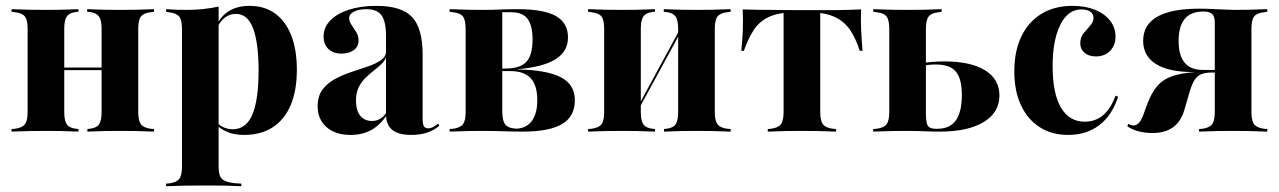

<svg xmlns="http://www.w3.org/2000/svg" viewBox="-20 -449 4363 655"><path d="M388.7 -2.4Q364.5 -2.4 339.5 -2Q314.5 -1.6 278.2 0V-8.9L285.5 -9.7Q308.9 -12.1 317.7 -24.6Q326.6 -37.1 326.6 -66.9V-208.9H451.6V-66.9Q451.6 -37.1 460.9 -25Q470.2 -12.9 494.4 -9.7L505.6 -8.9V0Q467.7 -1.6 441.5 -2Q415.3 -2.4 388.7 -2.4ZM136.3 -2.4Q110.5 -2.4 83.9 -2Q57.3 -1.6 19.4 0V-8.9L30.6 -9.7Q55.6 -12.9 64.9 -25Q74.2 -37.1 74.2 -66.9V-350.8Q74.2 -380.6 64.9 -392.7Q55.6 -404.8 30.6 -407.3L19.4 -408.9V-417.7Q57.3 -416.1 83.9 -415.7Q110.5 -415.3 136.3 -415.3Q161.3 -415.3 186.3 -415.7Q211.3 -416.1 247.6 -417.7V-408.9L239.5 -408.1Q216.9 -405.6 208.1 -393.1Q199.2 -380.6 199.2 -350.8V-66.9Q199.2 -37.1 208.1 -24.6Q216.9 -12.1 239.5 -9.7L247.6 -8.9V0Q211.3 -1.6 186.3 -2Q161.3 -2.4 136.3 -2.4ZM326.6 -208.9V-350.8Q326.6 -380.6 317.3 -393.1Q308.1 -405.6 285.5 -408.1L277.4 -408.9V-417.7Q313.7 -416.1 339.1 -415.7Q364.5 -415.3 388.7 -415.3Q415.3 -415.3 441.5 -415.7Q467.7 -416.1 505.6 -417.7V-408.9L494.4 -407.3Q470.2 -404.8 460.9 -392.7Q451.6 -380.6 451.6 -350.8V-208.9ZM150 -209.7V-218.5H376.6V-209.7Z M662.9 183.9Q637.1 183.9 610.5 184.3Q583.9 184.7 546.8 186.3V177.4L557.3 176.6Q582.3 173.4 591.5 161.3Q600.8 149.2 600.8 119.4V-208.9H725.8V119.4Q725.8 138.7 730.2 150.4Q734.7 162.1 746.8 167.7Q758.9 173.4 779 175.8L803.2 177.4V186.3Q773.4 184.7 749.6 184.3Q725.8 183.9 705.2 183.9Q684.7 183.9 662.9 183.9ZM831.5 -429Q882.3 -429 918.1 -403.2Q954 -377.4 973.4 -328.6Q992.7 -279.8 992.7 -211.3Q992.7 -140.3 971.8 -90.7Q950.8 -41.1 910.5 -14.9Q870.2 11.3 812.9 11.3Q775.8 11.3 750 -1.2Q724.2 -13.7 712.9 -30.6L714.5 -37.9Q722.6 -25.8 738.3 -16.9Q754 -8.1 774.2 -8.1Q819.4 -8.1 840.7 -57.7Q862.1 -107.3 862.1 -208.9Q862.1 -302.4 843.5 -352Q825 -401.6 784.7 -401.6Q762.9 -401.6 745.6 -387.9Q728.2 -374.2 716.1 -343.5L714.5 -350Q727.4 -388.7 757.3 -408.9Q787.1 -429 831.5 -429ZM600.8 -208.9V-350Q600.8 -380.6 591.5 -392.3Q582.3 -404 555.6 -407.3L546.8 -408.9V-417.7Q568.5 -416.1 585.1 -415.7Q601.6 -415.3 617.7 -415.3Q646.8 -415.3 673.4 -418.1Q700 -421 725.8 -426.6V-417.7V-208.9Z M1296.8 -208.9V-326.6Q1296.8 -375.8 1281.5 -396.8Q1266.1 -417.7 1230.6 -417.7Q1204 -417.7 1187.5 -409.3Q1171 -400.8 1171 -387.1Q1171 -376.6 1179 -364.5Q1187.1 -352.4 1195.2 -339.5Q1203.2 -326.6 1203.2 -310.5Q1203.2 -290.3 1187.1 -278.2Q1171 -266.1 1145.2 -266.1Q1116.9 -266.1 1100.4 -281.9Q1083.9 -297.6 1083.9 -324.2Q1083.9 -355.6 1106.5 -379Q1129 -402.4 1169.8 -415.7Q1210.5 -429 1263.7 -429Q1350 -429 1385.9 -390.7Q1421.8 -352.4 1421.8 -262.1V-208.9ZM1175.8 11.3Q1124.2 11.3 1094 -15.3Q1063.7 -41.9 1063.7 -86.3Q1063.7 -121.8 1080.6 -144Q1097.6 -166.1 1124.2 -180.2Q1150.8 -194.4 1180.6 -204Q1210.5 -213.7 1237.1 -223Q1263.7 -232.3 1280.6 -244.4Q1297.6 -256.5 1297.6 -276.6L1298.4 -260.5Q1296 -245.2 1284.3 -233.5Q1272.6 -221.8 1258.1 -210.5Q1243.5 -199.2 1228.6 -185.1Q1213.7 -171 1204 -152Q1194.4 -133.1 1194.4 -104.8Q1194.4 -72.6 1208.9 -54.4Q1223.4 -36.3 1249.2 -36.3Q1264.5 -36.3 1277.4 -44Q1290.3 -51.6 1299.2 -66.9V-56.5Q1278.2 -23.4 1247.6 -6Q1216.9 11.3 1175.8 11.3ZM1421.8 -45.2Q1421.8 -26.6 1425.8 -19Q1429.8 -11.3 1440.3 -11.3Q1449.2 -11.3 1457.7 -15.7Q1466.1 -20.2 1475 -27.4L1479 -20.2Q1461.3 -4.8 1437.5 3.2Q1413.7 11.3 1383.1 11.3Q1339.5 11.3 1318.1 -6Q1296.8 -23.4 1296.8 -58.9V-208.9H1421.8Z M1630.6 -2.4Q1604.8 -2.4 1578.2 -2Q1551.6 -1.6 1514.5 0L1513.7 -8.9L1525 -9.7Q1550 -12.9 1559.3 -25Q1568.5 -37.1 1568.5 -66.9V-350Q1568.5 -380.6 1559.3 -392.7Q1550 -404.8 1525 -407.3L1513.7 -408.9V-417.7Q1551.6 -416.1 1578.2 -415.7Q1604.8 -415.3 1630.6 -415.3Q1658.9 -415.3 1685.9 -416.5Q1712.9 -417.7 1746 -417.7Q1834.7 -417.7 1876.2 -394.4Q1917.7 -371 1917.7 -321Q1917.7 -273.4 1875 -246.8Q1832.3 -220.2 1745.2 -212.9V-212.1Q1843.5 -210.5 1892.3 -185.9Q1941.1 -161.3 1941.1 -107.3Q1941.1 -51.6 1897.6 -25.8Q1854 0 1762.9 0Q1735.5 0 1698.4 -1.2Q1661.3 -2.4 1630.6 -2.4ZM1693.5 -72.6Q1693.5 -47.6 1698.4 -33.9Q1703.2 -20.2 1716.5 -14.9Q1729.8 -9.7 1754 -9.7H1735.5Q1773.4 -9.7 1793.1 -34.7Q1812.9 -59.7 1812.9 -107.3Q1812.9 -158.1 1790.3 -182.3Q1767.7 -206.5 1721 -206.5H1668.5V-215.3H1705.6Q1754.8 -215.3 1775.8 -238.3Q1796.8 -261.3 1796.8 -314.5Q1796.8 -362.1 1779.8 -384.7Q1762.9 -407.3 1723.4 -407.3H1690.3L1693.5 -409.7Z M2355.6 -2.4Q2331.5 -2.4 2306.5 -2Q2281.5 -1.6 2245.2 0V-8.9L2252.4 -9.7Q2275.8 -12.1 2284.7 -24.6Q2293.5 -37.1 2293.5 -66.9V-208.9H2418.5V-66.9Q2418.5 -37.1 2427.8 -25Q2437.1 -12.9 2461.3 -9.7L2472.6 -8.9V0Q2434.7 -1.6 2408.5 -2Q2382.3 -2.4 2355.6 -2.4ZM2103.2 -2.4Q2077.4 -2.4 2050.8 -2Q2024.2 -1.6 1986.3 0V-8.9L1997.6 -9.7Q2022.6 -12.9 2031.9 -25Q2041.1 -37.1 2041.1 -66.9V-350.8Q2041.1 -380.6 2031.9 -392.7Q2022.6 -404.8 1997.6 -407.3L1986.3 -408.9V-417.7Q2024.2 -416.1 2050.8 -415.7Q2077.4 -415.3 2103.2 -415.3Q2128.2 -415.3 2153.2 -415.7Q2178.2 -416.1 2214.5 -417.7V-408.9L2206.5 -408.1Q2183.9 -405.6 2175 -393.1Q2166.1 -380.6 2166.1 -350.8V-66.9Q2166.1 -37.1 2175 -24.6Q2183.9 -12.1 2206.5 -9.7L2214.5 -8.9V0Q2178.2 -1.6 2153.2 -2Q2128.2 -2.4 2103.2 -2.4ZM2293.5 -208.9V-350.8Q2293.5 -380.6 2284.3 -393.1Q2275 -405.6 2252.4 -408.1L2244.4 -408.9V-417.7Q2280.6 -416.1 2306 -415.7Q2331.5 -415.3 2355.6 -415.3Q2382.3 -415.3 2408.5 -415.7Q2434.7 -416.1 2472.6 -417.7V-408.9L2461.3 -407.3Q2437.1 -404.8 2427.8 -392.7Q2418.5 -380.6 2418.5 -350.8V-208.9ZM2133.1 -29 2131.5 -39.5 2321 -388.7 2322.6 -377.4Z M2715.3 -2.4Q2689.5 -2.4 2663.3 -2Q2637.1 -1.6 2599.2 0V-8.9L2609.7 -9.7Q2634.7 -12.9 2644 -25Q2653.2 -37.1 2653.2 -66.9V-208.9H2778.2V-66.9Q2778.2 -37.1 2787.5 -25Q2796.8 -12.9 2821.8 -9.7L2832.3 -8.9V0Q2794.4 -1.6 2768.1 -2Q2741.9 -2.4 2715.3 -2.4ZM2688.7 -406.5Q2635.5 -406.5 2602.8 -391.1Q2570.2 -375.8 2551.2 -346.4Q2532.3 -316.9 2517.7 -275.8H2508.9Q2512.9 -312.1 2514.1 -347.6Q2515.3 -383.1 2513.7 -416.9Q2535.5 -416.1 2558.1 -415.7Q2580.6 -415.3 2602.4 -415.3L2688.7 -414.5H2742.7H2829Q2850.8 -414.5 2873.4 -415.3Q2896 -416.1 2917.7 -416.9Q2916.1 -383.1 2917.7 -347.6Q2919.4 -312.1 2922.6 -275.8H2912.9Q2900 -316.9 2880.6 -346Q2861.3 -375 2828.6 -390.7Q2796 -406.5 2742.7 -406.5ZM2653.2 -208.9V-409.7H2778.2V-208.9Z M3013.7 -208.9V-350.8Q3013.7 -380.6 3004.4 -392.7Q2995.2 -404.8 2970.2 -407.3L2958.9 -408.9V-417.7Q2996.8 -416.1 3023.4 -415.7Q3050 -415.3 3075.8 -415.3Q3102.4 -415.3 3128.6 -415.7Q3154.8 -416.1 3192.7 -417.7V-408.9L3181.5 -407.3Q3157.3 -404.8 3148 -392.7Q3138.7 -380.6 3138.7 -350.8V-208.9ZM3075.8 -2.4Q3050 -2.4 3023.4 -2Q2996.8 -1.6 2958.9 0V-8.9L2970.2 -9.7Q2995.2 -12.9 3004.4 -25Q3013.7 -37.1 3013.7 -66.9V-208.9H3138.7V-61.3Q3138.7 -41.1 3141.5 -29.4Q3144.4 -17.7 3152 -13.7Q3159.7 -9.7 3173.4 -9.7H3178.2Q3220.2 -9.7 3240.7 -38.3Q3261.3 -66.9 3261.3 -125Q3261.3 -180.6 3240.7 -204.8Q3220.2 -229 3172.6 -229Q3162.1 -229 3149.2 -227.8Q3136.3 -226.6 3115.3 -223.4V-232.3Q3141.1 -236.3 3160.9 -237.9Q3180.6 -239.5 3201.6 -239.5Q3291.1 -239.5 3340.3 -209.3Q3389.5 -179 3389.5 -123.4Q3389.5 -65.3 3335.9 -32.7Q3282.3 0 3185.5 0Q3157.3 0 3131.9 -1.2Q3106.5 -2.4 3075.8 -2.4Z M3624.2 11.3Q3567.7 11.3 3526.6 -15.3Q3485.5 -41.9 3462.9 -90.3Q3440.3 -138.7 3440.3 -205.6Q3440.3 -275 3464.5 -325Q3488.7 -375 3533.1 -402Q3577.4 -429 3638.7 -429Q3682.3 -429 3715.3 -415.7Q3748.4 -402.4 3766.9 -378.6Q3785.5 -354.8 3785.5 -324.2Q3785.5 -294.4 3766.9 -275.4Q3748.4 -256.5 3718.5 -256.5Q3694.4 -256.5 3679.8 -269Q3665.3 -281.5 3665.3 -300.8Q3665.3 -321.8 3676.6 -335.5Q3687.9 -349.2 3699.2 -361.7Q3710.5 -374.2 3710.5 -388.7Q3710.5 -401.6 3699.2 -409.3Q3687.9 -416.9 3669.4 -416.9Q3623.4 -416.9 3597.2 -364.5Q3571 -312.1 3571 -222.6Q3571 -130.6 3599.2 -82.3Q3627.4 -33.9 3680.6 -33.9Q3716.9 -33.9 3743.1 -56Q3769.4 -78.2 3785.5 -122.6L3794.4 -118.5Q3773.4 -54.8 3729.8 -21.8Q3686.3 11.3 3624.2 11.3Z M4187.1 -2.4Q4160.5 -2.4 4134.3 -2Q4108.1 -1.6 4070.2 0V-8.9L4081.5 -9.7Q4105.6 -12.9 4114.9 -25Q4124.2 -37.1 4124.2 -66.9V-371.8Q4124.2 -392.7 4115.3 -401.2Q4106.5 -409.7 4084.7 -409.7Q4042.7 -409.7 4021.8 -384.7Q4000.8 -359.7 4000.8 -309.7Q4000.8 -259.7 4021.4 -235.1Q4041.9 -210.5 4083.1 -210.5H4154.8V-203.2H4051.6Q3966.9 -203.2 3923.4 -230.6Q3879.8 -258.1 3879.8 -309.7Q3879.8 -364.5 3927.8 -391.9Q3975.8 -419.4 4071 -419.4Q4099.2 -419.4 4126.6 -417.7Q4154 -416.1 4186.3 -415.3H4187.1Q4213.7 -415.3 4239.5 -415.7Q4265.3 -416.1 4303.2 -417.7V-408.9L4292.7 -407.3Q4267.7 -404.8 4258.5 -392.7Q4249.2 -380.6 4249.2 -350.8V-66.9Q4249.2 -37.1 4258.5 -25Q4267.7 -12.9 4292.7 -9.7L4303.2 -8.9V0Q4265.3 -1.6 4239.5 -2Q4213.7 -2.4 4187.1 -2.4ZM3911.3 4.8Q3886.3 4.8 3863.3 -1.2Q3840.3 -7.3 3825.8 -18.5L3829 -26.6Q3838.7 -21 3846.8 -21Q3856.5 -21 3864.9 -29.4Q3873.4 -37.9 3879.8 -55.6L3895.2 -97.6Q3908.1 -130.6 3924.6 -151.6Q3941.1 -172.6 3966.9 -184.3Q3992.7 -196 4033.1 -200.8Q4073.4 -205.6 4133.1 -205.6H4164.5V-201.6H4114.5Q4091.1 -201.6 4076.6 -195.2Q4062.1 -188.7 4052.8 -172.2Q4043.5 -155.6 4035.5 -125.8L4021.8 -79Q4010.5 -36.3 3983.1 -15.7Q3955.6 4.8 3911.3 4.8Z"/></svg>

Font: Playfair 144pt SemiCondensed ExtraBold
Style: Regular
Weight: 800
Width: 4
Designer: Claus Eggers Sørensen
Foundry: Claus Eggers Sørensen
Version: Version 2.203